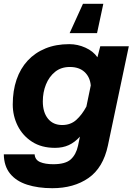

<svg xmlns="http://www.w3.org/2000/svg" viewBox="-21 -799 697 1009"><path d="M491 -498 506 -556H656L546 -34Q521 83 444 136.5Q367 190 254 190Q179 190 121.5 171.5Q64 153 32 113.5Q0 74 -1 12H161Q163 41 189.5 52.5Q216 64 259 64Q323 64 351 38.5Q379 13 389 -33L399 -81Q372 -51 340.5 -36.5Q309 -22 268 -22Q197 -22 147.5 -54Q98 -86 72 -138Q46 -190 46 -250Q46 -322 66 -380.5Q86 -439 124.5 -480.5Q163 -522 218 -544.5Q273 -567 343 -567Q387 -567 428 -548.5Q469 -530 491 -498ZM306 -142Q350 -142 380 -169Q410 -196 433 -239L456 -350Q452 -394 423.5 -420.5Q395 -447 346 -447Q300 -447 268.5 -421.5Q237 -396 220.5 -355Q204 -314 204 -266Q204 -209 231 -175.5Q258 -142 306 -142ZM522 -779 489 -625H345L415 -779Z"/></svg>

Font: Azeret Mono Thin
Style: Bold Italic
Weight: 700
Italic angle: -12°
Version: Version 1.002